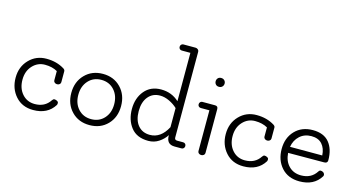

<svg xmlns="http://www.w3.org/2000/svg" viewBox="-80 -1083 2648 1427"><g transform="rotate(15 1243.5 -370.0)"><path d="M346 -96Q354 -108 362.5 -108Q371 -108 380 -104Q394 -98 394 -87.5Q394 -77 391 -72Q340 10 229 10Q144 10 93 -47.5Q42 -105 42 -189Q42 -273 95.5 -328.5Q149 -384 228.5 -384Q308 -384 367 -347Q379 -339 379 -328V-244Q379 -234 371 -227.5Q363 -221 352 -221Q341 -221 333 -227.5Q325 -234 325 -244V-315Q285 -338 229 -338Q173 -338 134 -296Q95 -254 95 -187.5Q95 -121 132.5 -78.5Q170 -36 229 -36Q307 -36 346 -96Z M663 -36Q724 -36 762.5 -78Q801 -120 801 -186.5Q801 -253 762.5 -295.5Q724 -338 663 -338Q602 -338 563.5 -295.5Q525 -253 525 -186.5Q525 -120 563.5 -78Q602 -36 663 -36ZM524.5 -45.5Q471 -101 471 -187Q471 -273 525 -328.5Q579 -384 663 -384Q747 -384 800.5 -328.5Q854 -273 854 -186.5Q854 -100 800.5 -45Q747 10 662.5 10Q578 10 524.5 -45.5Z M1115 -338Q1058 -338 1024 -297Q990 -256 990 -186Q990 -116 1023.5 -76Q1057 -36 1115 -36Q1199 -36 1249 -131V-278Q1223 -303 1186.5 -320.5Q1150 -338 1115 -338ZM1249 -703H1183Q1173 -703 1166.5 -709.5Q1160 -716 1160 -726Q1160 -736 1166.5 -743Q1173 -750 1183 -750H1276Q1287 -750 1295 -743Q1303 -736 1303 -726V-66Q1303 -47 1323 -47H1369Q1379 -47 1385.5 -40.5Q1392 -34 1392 -24Q1392 -14 1385.5 -7Q1379 0 1369 0H1316Q1251 0 1253 -71Q1231 -37 1195.5 -13.5Q1160 10 1115 10Q1026 10 981.5 -47Q937 -104 937 -188Q937 -272 983.5 -328Q1030 -384 1111 -384Q1192 -384 1249 -331Z M1550 -13Q1550 -3 1542 3.5Q1534 10 1523 10Q1512 10 1504 3.5Q1496 -3 1496 -13V-327H1430Q1420 -327 1413.5 -333.5Q1407 -340 1407 -350Q1407 -360 1413.5 -367Q1420 -374 1430 -374H1527Q1550 -374 1550 -351ZM1494 -524Q1485 -534 1485 -548Q1485 -562 1494 -572Q1503 -582 1519 -582Q1535 -582 1544.5 -572Q1554 -562 1554 -548Q1554 -534 1544.5 -524Q1535 -514 1519 -514Q1503 -514 1494 -524Z M1963 -96Q1971 -108 1979.5 -108Q1988 -108 1997 -104Q2011 -98 2011 -87.5Q2011 -77 2008 -72Q1957 10 1846 10Q1761 10 1710 -47.5Q1659 -105 1659 -189Q1659 -273 1712.5 -328.5Q1766 -384 1845.5 -384Q1925 -384 1984 -347Q1996 -339 1996 -328V-244Q1996 -234 1988 -227.5Q1980 -221 1969 -221Q1958 -221 1950 -227.5Q1942 -234 1942 -244V-315Q1902 -338 1846 -338Q1790 -338 1751 -296Q1712 -254 1712 -187.5Q1712 -121 1749.5 -78.5Q1787 -36 1846 -36Q1924 -36 1963 -96Z M2145 -220H2393Q2390 -274 2361.5 -306Q2333 -338 2279.5 -338Q2226 -338 2190 -305.5Q2154 -273 2145 -220ZM2395 -96Q2402 -108 2411 -108Q2420 -108 2429 -103.5Q2438 -99 2441.5 -89.5Q2445 -80 2440 -72Q2389 10 2278 10Q2190 10 2139.5 -46.5Q2089 -103 2089 -189Q2089 -275 2141 -329.5Q2193 -384 2278 -384Q2363 -384 2404.5 -333Q2446 -282 2446 -197Q2446 -174 2420 -174L2143 -173Q2147 -111 2183.5 -73.5Q2220 -36 2278 -36Q2356 -36 2395 -96Z"/></g></svg>

Font: Flamenco
Style: Regular
Weight: 400
Designer: Luciano Vergara
Foundry: Luciano Vergara
Version: Version 1.003